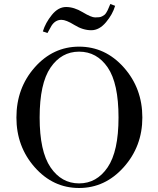

<svg xmlns="http://www.w3.org/2000/svg" viewBox="-20 -930 789 959"><path d="M217 -765 194 -773Q207 -816 239 -855.5Q271 -895 310 -895Q350 -895 393 -869Q436 -843 455 -843Q467 -843 475.5 -844Q484 -845 491 -849Q498 -853 502 -856Q506 -859 511 -867Q516 -875 517.5 -878.5Q519 -882 524 -893.5Q529 -905 531 -910L555 -901Q543 -859 509.5 -819Q476 -779 436 -779Q394 -779 352 -805Q310 -831 287 -831Q256 -831 237 -801Q233 -795 217 -765ZM62 -343Q62 -490 153.5 -593.5Q245 -697 375 -697Q506 -697 598.5 -593Q691 -489 691 -343Q691 -199 598 -95Q505 9 375 9Q245 9 153.5 -94.5Q62 -198 62 -343ZM572 -343Q572 -514 518 -593Q464 -672 375 -672Q287 -672 232.5 -592.5Q178 -513 178 -343Q178 -174 232.5 -94Q287 -14 375 -14Q463 -14 517.5 -94Q572 -174 572 -343Z"/></svg>

Font: HK Venetian
Style: Regular
Weight: 400
Designer: Alfredo Marco Pradil
Foundry: Alfredo Marco Pradil
Version: Version 1.000;PS 001.000;hotconv 1.0.88;makeotf.lib2.5.64775